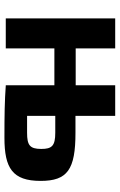

<svg xmlns="http://www.w3.org/2000/svg" viewBox="143 -676 539 865"><g transform="rotate(90 412.5 -243.5)"><path d="M502 -314V-493H364V-315H198V-493H63V0H198V-219H364V0H366C436 5 496 6 601 6C737 6 795 -30 795 -157C795 -278 744 -314 578 -314ZM502 -96V-223H578C637 -223 651 -208 651 -160C651 -108 634 -96 578 -96Z"/></g></svg>

Font: SnT
Style: Bold
Weight: 700
Designer: Natanael Gama
Version: Version 1.001;PS 001.001;hotconv 1.0.70;makeotf.lib2.5.58329